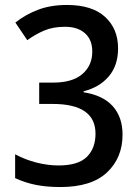

<svg xmlns="http://www.w3.org/2000/svg" viewBox="-20 -744 566 774"><path d="M456 -549Q456 -480 418.5 -436Q381 -392 317 -376V-372Q395 -360 434.5 -316Q474 -272 474 -201Q474 -108 411.5 -49Q349 10 223 10Q169 10 125.5 1.5Q82 -7 41 -26V-122Q82 -100 127.5 -88.5Q173 -77 216 -77Q295 -77 330 -111.5Q365 -146 365 -205Q365 -325 192 -325H138V-411H194Q272 -411 312 -445.5Q352 -480 352 -536Q352 -584 322.5 -610Q293 -636 242 -636Q194 -636 158.5 -621Q123 -606 90 -582L42 -653Q82 -685 133 -704.5Q184 -724 250 -724Q351 -724 403.5 -676Q456 -628 456 -549Z"/></svg>

Font: Noto Sans Lao UI SemCond Med
Style: Regular
Weight: 500
Width: 4
Designer: Monotype Design Team
Foundry: Monotype Imaging Inc.
Version: Version 2.000; ttfautohint (v1.8.4.7-5d5b)